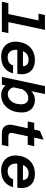

<svg xmlns="http://www.w3.org/2000/svg" viewBox="1230 -2008 790 3290"><g transform="rotate(90 1625.0 -363.0)"><path d="M34 -111H221L330 -627H214L237 -738H492L359 -111H548L525 0H10Z M694 -231Q694 -326 731 -402.5Q768 -479 839.5 -522.5Q911 -566 1009 -566Q1086 -566 1140.5 -538.5Q1195 -511 1223.5 -459.5Q1252 -408 1252 -337Q1252 -300 1245 -265H834Q833 -256 833 -238Q833 -198 848 -166Q863 -134 891.5 -116.5Q920 -99 957 -99Q1016 -99 1052 -124Q1088 -149 1100 -192H1237Q1211 -95 1139 -41.5Q1067 12 948 12Q875 12 817 -17.5Q759 -47 726.5 -102Q694 -157 694 -231ZM1113 -361Q1115 -405 1086 -431.5Q1057 -458 1003 -458Q949 -458 913 -432.5Q877 -407 857 -362Z M1907 -345Q1907 -238 1868.5 -157Q1830 -76 1761 -32Q1692 12 1603 12Q1556 12 1514 -8.5Q1472 -29 1446 -63L1430 0H1298L1455 -738H1591L1542 -503Q1571 -534 1610.5 -550Q1650 -566 1693 -566Q1756 -566 1804.5 -539Q1853 -512 1880 -462Q1907 -412 1907 -345ZM1592 -102Q1640 -102 1680 -130Q1720 -158 1743.5 -210Q1767 -262 1767 -331Q1767 -388 1740 -420Q1713 -452 1661 -452Q1610 -452 1573.5 -426Q1537 -400 1509 -351L1477 -201Q1486 -156 1517 -129Q1548 -102 1592 -102Z M2117 -139Q2117 -162 2123 -189L2177 -443H2061L2084 -554H2201L2222 -651L2373 -716L2339 -554H2486L2462 -443H2315L2261 -189Q2261 -186 2259 -177Q2257 -168 2257 -160Q2257 -135 2272.5 -123Q2288 -111 2322 -111H2488L2464 0H2263Q2217 0 2184 -17Q2151 -34 2134 -65.5Q2117 -97 2117 -139Z M2644 -231Q2644 -326 2681 -402.5Q2718 -479 2789.5 -522.5Q2861 -566 2959 -566Q3036 -566 3090.5 -538.5Q3145 -511 3173.5 -459.5Q3202 -408 3202 -337Q3202 -300 3195 -265H2784Q2783 -256 2783 -238Q2783 -198 2798 -166Q2813 -134 2841.5 -116.5Q2870 -99 2907 -99Q2966 -99 3002 -124Q3038 -149 3050 -192H3187Q3161 -95 3089 -41.5Q3017 12 2898 12Q2825 12 2767 -17.5Q2709 -47 2676.5 -102Q2644 -157 2644 -231ZM3063 -361Q3065 -405 3036 -431.5Q3007 -458 2953 -458Q2899 -458 2863 -432.5Q2827 -407 2807 -362Z"/></g></svg>

Font: Azeret Mono SemiBold
Style: Italic
Weight: 600
Italic angle: -12°
Designer: Martin Vácha
Foundry: Displaay
Version: Version 1.000; Glyphs 3.0.3, build 3074